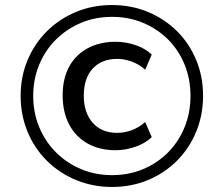

<svg xmlns="http://www.w3.org/2000/svg" viewBox="-20 -734 856 763"><path d="M425 9Q349 9 282.5 -18.5Q216 -46 166.5 -95Q117 -144 89.5 -210.5Q62 -277 62 -353Q62 -430 90 -496Q118 -562 167 -610.5Q216 -659 282 -686.5Q348 -714 425 -714Q502 -714 568 -686.5Q634 -659 683 -610.5Q732 -562 759.5 -496Q787 -430 787 -353Q787 -277 759.5 -210.5Q732 -144 683 -95Q634 -46 568 -18.5Q502 9 425 9ZM440 -137Q375 -137 327.5 -164Q280 -191 254.5 -240Q229 -289 229 -355Q229 -421 254.5 -468.5Q280 -516 328 -542Q376 -568 440 -568Q479 -568 518 -555Q557 -542 583 -517L557 -457Q532 -479 503 -489.5Q474 -500 446 -500Q384 -500 348.5 -461.5Q313 -423 313 -354Q313 -286 348.5 -246Q384 -206 446 -206Q474 -206 503 -216.5Q532 -227 557 -249L583 -189Q557 -164 517.5 -150.5Q478 -137 440 -137ZM425 -38Q492 -38 549 -62Q606 -86 648 -128.5Q690 -171 713.5 -228.5Q737 -286 737 -353Q737 -420 713.5 -477.5Q690 -535 648 -577Q606 -619 549 -643Q492 -667 426 -667Q358 -667 301.5 -643Q245 -619 202.5 -577Q160 -535 136 -477.5Q112 -420 112 -353Q112 -286 136 -228.5Q160 -171 202.5 -128.5Q245 -86 302 -62Q359 -38 425 -38Z"/></svg>

Font: Nunito Sans 7pt Medium
Style: Italic
Weight: 500
Italic angle: -9°
Designer: Vernon Adams
Foundry: Vernon Adams
Version: Version 3.101;gftools[0.9.27]